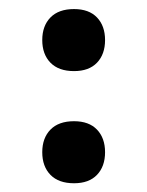

<svg xmlns="http://www.w3.org/2000/svg" viewBox="-20 -466 328 428"><path d="M145 -307.5Q110.8 -307.5 92.5 -326.2Q74.2 -345 74.2 -376.7Q74.2 -408.3 92.5 -427.1Q110.8 -445.8 145 -445.8Q178.3 -445.8 196.2 -427.1Q214.2 -408.3 214.2 -376.7Q214.2 -345 196.2 -326.2Q178.3 -307.5 145 -307.5ZM145 -57.5Q110.8 -57.5 92.5 -76.2Q74.2 -95 74.2 -126.7Q74.2 -158.3 92.5 -177.1Q110.8 -195.8 145 -195.8Q178.3 -195.8 196.2 -177.1Q214.2 -158.3 214.2 -126.7Q214.2 -95 196.2 -76.2Q178.3 -57.5 145 -57.5Z"/></svg>

Font: Familjen Grotesk GF Medium
Style: Regular
Weight: 500
Designer: Anders Wikstroem, Jonas Baeckman, Matilda Gysing, Kristian Moeller
Foundry: Familjen STHLM AB
Version: Version 2.000; Beta; Release 4; Build 6